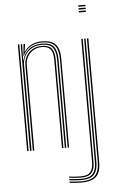

<svg xmlns="http://www.w3.org/2000/svg" viewBox="-64 -831 648 1076"><g transform="rotate(-5 260.0 -293.5)"><path d="M289.8 0V-497.5Q289.8 -522.2 285.2 -541.2Q280.8 -560.2 270.4 -573.2Q260 -586.2 242.1 -592.9Q224.2 -599.5 197.5 -599.5Q157.5 -599.5 130.2 -581.5Q103 -563.5 89.8 -533.8H87.8L94 -600H102V-593.2L96 -556.5H98Q115.8 -582.8 141.4 -594.4Q167 -606 198.2 -606Q221.2 -606 238.1 -601.4Q255 -596.8 266.4 -587.9Q277.8 -579 284.6 -565.9Q291.5 -552.8 294.5 -535.6Q297.5 -518.5 297.5 -497.5V0ZM62 0V-600H70V0ZM94 0V-484.5Q94 -507.2 105.8 -529.2Q117.5 -551.2 139.9 -565.9Q162.2 -580.5 194 -580.5Q214.8 -580.5 228.6 -575Q242.5 -569.5 250.6 -558.9Q258.8 -548.2 262.2 -532.9Q265.8 -517.5 265.8 -497.5V0H257.8V-497.5Q257.8 -522.2 252 -539.2Q246.2 -556.2 232.4 -565.1Q218.5 -574 193.5 -574Q166.5 -574 145.9 -561.1Q125.2 -548.2 113.6 -527.8Q102 -507.2 102 -484.5V0ZM78 0V-600H86L84 -510.2H86Q95 -547 123.4 -570.1Q151.8 -593.2 195.8 -593.2Q245.8 -593.2 263.8 -568.5Q281.8 -543.8 281.8 -497.5V0H273.8V-497.5Q273.8 -540.8 257.1 -563.8Q240.5 -586.8 195 -586.8Q160.5 -586.8 136.2 -571.6Q112 -556.5 99.2 -533Q86.5 -509.5 86.5 -484.5V0ZM418.2 -781V-789H458.2V-781ZM418.2 -749V-757H458.2V-749ZM418.2 -765V-773H458.2V-765ZM348.5 202Q336.8 202 315.2 200.6Q293.8 199.2 283.5 197V190Q294.5 192.2 316.1 193.6Q337.8 195 348.5 195Q407.5 195 429 169.6Q450.5 144.2 450.5 98V-600H458.5V98Q458.5 153.8 432.5 177.9Q406.5 202 348.5 202ZM348.5 188Q335.8 188 314.6 186.4Q293.5 184.8 283.5 183V176Q294.8 177.8 315.4 179.4Q336 181 348.5 181Q399.8 181 417.2 157.9Q434.8 134.8 434.8 97.8V-600H442.8V97.8Q442.8 140.2 422.8 164.1Q402.8 188 348.5 188ZM348.5 174Q335.8 174 315.1 172.4Q294.5 170.8 283.5 169V162Q295.2 164.5 316.2 165.8Q337.2 167 348.5 167Q388.8 167 403.8 147.8Q418.8 128.5 418.8 97.5V-600H426.8V97.5Q426.8 132.5 410 153.2Q393.2 174 348.5 174Z"/></g></svg>

Font: Big Shoulders Inline Text Thin
Style: Regular
Weight: 100
Designer: Patric King
Foundry: XO Type Co
Version: Version 2.002